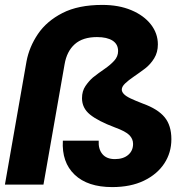

<svg xmlns="http://www.w3.org/2000/svg" viewBox="-33 -752 737 782"><path d="M424 10Q324 10 271 -40.5Q218 -91 223 -179H369Q367 -145 384 -124.5Q401 -104 435 -104Q469 -104 489 -121Q509 -138 509 -166Q509 -186 494 -201.5Q479 -217 435 -233Q366 -259 333.5 -285.5Q301 -312 301 -352Q301 -381 315 -401.5Q329 -422 345 -436Q369 -455 392.5 -471Q416 -487 432 -504.5Q448 -522 448 -544Q448 -572 425.5 -586.5Q403 -601 362 -601Q304 -601 271.5 -572Q239 -543 230 -490L144 0H-13L75 -502Q86 -561 121.5 -613.5Q157 -666 221.5 -699Q286 -732 384 -732Q451 -732 502 -710.5Q553 -689 581.5 -652.5Q610 -616 610 -571Q610 -539 595 -514.5Q580 -490 558 -473Q534 -455 512 -440Q490 -425 476.5 -412Q463 -399 463 -387Q463 -378 471.5 -369Q480 -360 499 -351Q518 -342 549 -330Q610 -308 637.5 -274.5Q665 -241 665 -185Q665 -130 636 -86Q607 -42 553 -16Q499 10 424 10Z"/></svg>

Font: Rethink Sans ExtraBold
Style: Italic
Weight: 800
Italic angle: -10°
Designer: The Rethink Sans project authors (Hans Thiessen). DM Sans designed by Colophon Foundry.
Foundry: Rethink Communications LLC
Version: Version 1.001